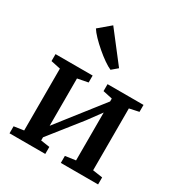

<svg xmlns="http://www.w3.org/2000/svg" viewBox="-199 -1009 1079 1149"><g transform="rotate(30 340.5 -435.0)"><path d="M34.5 0V-48.5L102 -58.5V-486L36 -500V-548H292.5V-500L220 -486V-159L284.5 -241.5L460.5 -466V-486L395.5 -500V-548H644V-500L578.5 -486V-58.5L646.5 -48.5V0H389V-48.5L460.5 -58.5V-389.5L392.5 -297L220 -79.5V-57.5L281.5 -48.5V0ZM367 -631.5Q347 -640 318.2 -660Q289.5 -680 259.5 -705.8Q229.5 -731.5 205 -757Q180.5 -782.5 168.5 -802L249 -870L407.5 -665L368 -631.5Z"/></g></svg>

Font: Merriweather 36pt SemiBold
Style: Regular
Weight: 600
Version: Version 2.100